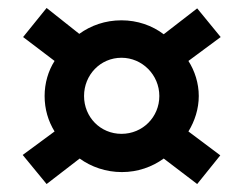

<svg xmlns="http://www.w3.org/2000/svg" viewBox="-20 -510 611 482"><path d="M97 -48 180 -112C209 -91 246 -78 286 -78C326 -78 362 -91 391 -112L475 -48L533 -120L453 -180C469 -206 479 -237 479 -269C479 -301 469 -332 453 -357L534 -417L475 -489L391 -424C362 -446 325 -459 285 -459C244 -459 208 -446 179 -425L97 -490L38 -417L117 -357C101 -332 92 -301 92 -269C92 -236 101 -206 117 -180L37 -121ZM285 -174C232 -174 191 -216 191 -269C191 -322 232 -365 285 -365C337 -365 380 -322 380 -269C380 -216 338 -174 285 -174Z"/></svg>

Font: Kanit Medium
Style: Regular
Weight: 500
Designer: Katatrad Team
Foundry: CadsonDemak
Version: Version 1.000;PS 001.000;hotconv 1.0.88;makeotf.lib2.5.64775